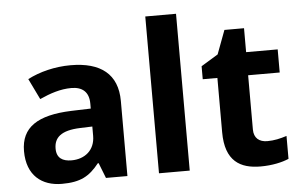

<svg xmlns="http://www.w3.org/2000/svg" viewBox="-53 -932 1448 927"><g transform="rotate(-5 671.5 -468.0)"><path d="M302 -650C225 -650 151 -631 93 -601L142 -500C193 -523 243 -540 296 -540C349 -540 381 -514 381 -457V-433L286 -430C123 -424 42 -372 42 -256C42 -138 114 -83 211 -83C302 -83 345 -108 392 -167H396L425 -93H529V-457C529 -587 448 -650 302 -650ZM323 -344 381 -346V-301C381 -231 331 -192 267 -192C224 -192 195 -209 195 -255C195 -307 227 -341 323 -344Z M831 -93V-853H682V-93Z M1217 -202C1178 -202 1152 -222 1152 -264V-527H1305V-639H1152V-755H1057L1014 -640L932 -590V-527H1003V-264C1003 -123 1076 -83 1174 -83C1230 -83 1279 -94 1311 -108V-219C1280 -209 1250 -202 1217 -202Z"/></g></svg>

Font: Noto Sans Telugu UI
Style: Bold
Weight: 700
Designer: Jelle Bosma - Monotype Design Team
Foundry: Monotype Imaging Inc.
Version: Version 2.005